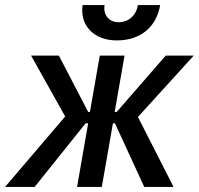

<svg xmlns="http://www.w3.org/2000/svg" viewBox="-58 -740 787 760"><path d="M-38 0H79L281 -252H291L247 0H345L389 -252H397L513 0H629L488 -277L709 -520H598L404 -297H396L435 -520H337L298 -297H291L175 -520H65L200 -279ZM404 -580C501 -580 562 -636 576 -720H488C481 -679 451 -652 411 -652C376 -652 349 -679 356 -720H269C257 -636 317 -580 404 -580Z"/></svg>

Font: Fixel Text 20240404 Medium
Style: Italic
Weight: 500
Width: 4
Italic angle: -10°
Designer: AlfaBravo + MacPaw
Foundry: Kyrylo Tkachov, Marchela Mozhyna, Serhii Makarenko, Maria Weinstein, Zakhar Kryvoshyya
Version: Version 1.211;Glyphs 3.2 (3225)